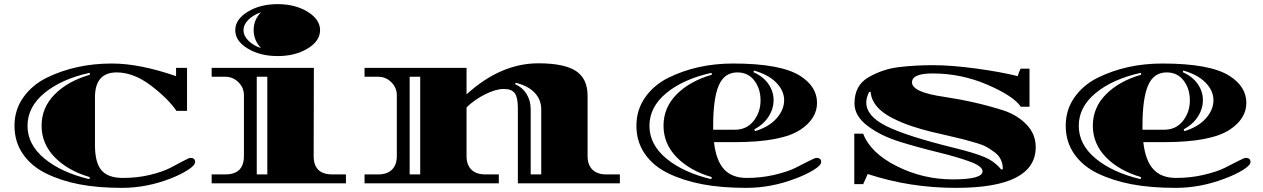

<svg xmlns="http://www.w3.org/2000/svg" viewBox="-20 -886 6104 928"><path d="M900 -123Q923 -123 923 -103Q923 -87 888 -64.5Q853 -42 804 -23Q688 22 569.5 22Q451 22 362 4.5Q273 -13 202 -48Q131 -83 90.5 -142Q50 -201 50 -278Q50 -355 92.5 -415Q135 -475 205 -510Q346 -579 521 -579Q654 -579 831 -518V-558H884V-350H833Q793 -409 709.5 -472.5Q626 -536 544 -536Q439 -536 439 -415V-185Q439 -100 470.5 -63Q502 -26 573.5 -26Q645 -26 706 -41Q767 -56 802.5 -74.5Q838 -93 866 -108Q894 -123 900 -123ZM415 -525 413 -534Q277 -504 195 -436.5Q113 -369 113 -278Q113 -187 195 -119.5Q277 -52 412 -20L414 -30Q308 -61 244.5 -126Q181 -191 181 -278.5Q181 -366 244.5 -430Q308 -494 415 -525Z M1586 -43H1652V0H1003V-43H1069Q1159 -43 1159 -132V-426Q1159 -462 1132.5 -488.5Q1106 -515 1069 -515H1003V-558H1497L1496 -132Q1496 -43 1586 -43ZM1272 -43V-515H1221V-43ZM1467 -829Q1527 -792 1527 -740Q1527 -688 1467 -651.5Q1407 -615 1322 -615Q1237 -615 1177 -651.5Q1117 -688 1117 -740Q1117 -792 1177 -829Q1237 -866 1322 -866Q1407 -866 1467 -829ZM1242 -653Q1206 -691 1206 -741Q1206 -791 1242 -827Q1204 -814 1180.5 -790.5Q1157 -767 1157 -740Q1157 -713 1180.5 -689.5Q1204 -666 1242 -653Z M2011 -43V-515H1960V-43ZM2235 -558V-430Q2400 -580 2582 -580Q2707 -580 2763.5 -543Q2820 -506 2820 -423V-132Q2820 -89 2843.5 -66Q2867 -43 2910 -43H2976V0H2483V-364Q2483 -415 2468 -435.5Q2453 -456 2415 -456Q2377 -456 2325.5 -430.5Q2274 -405 2235 -367V-132Q2235 -89 2258.5 -66Q2282 -43 2325 -43H2391V0H1742V-43H1808Q1851 -43 1874.5 -66Q1898 -89 1898 -132V-426Q1898 -462 1871.5 -488.5Q1845 -515 1808 -515H1742V-558ZM2545 -357V-43H2596V-357Q2596 -405 2563.5 -438.5Q2531 -472 2472 -486L2470 -479Q2505 -464 2525 -432Q2545 -400 2545 -357Z M3532 -199H3431Q3441 -110 3479.5 -68Q3518 -26 3589 -26Q3660 -26 3723.5 -41Q3787 -56 3824 -74.5Q3861 -93 3890 -108Q3919 -123 3926 -123Q3949 -123 3949 -103Q3949 -87 3912.5 -64.5Q3876 -42 3825 -23Q3708 22 3587 22Q3466 22 3374.5 4.5Q3283 -13 3210.5 -48Q3138 -83 3097 -142Q3056 -201 3056 -278Q3056 -355 3098 -415Q3140 -475 3210 -510Q3350 -579 3523 -579Q3754 -579 3848 -519Q3929 -467 3929 -389Q3929 -313 3850 -260Q3759 -199 3532 -199ZM3544 -536Q3481 -536 3454 -473Q3427 -410 3427 -279V-259H3532Q3589 -259 3622.5 -301.5Q3656 -344 3656 -400.5Q3656 -457 3626 -496.5Q3596 -536 3544 -536ZM3421 -525 3419 -534Q3283 -504 3201 -436.5Q3119 -369 3119 -278Q3119 -187 3201 -119.5Q3283 -52 3418 -20L3420 -30Q3314 -61 3250.5 -126Q3187 -191 3187 -278.5Q3187 -366 3250.5 -430Q3314 -494 3421 -525ZM3626 -261 3629 -252Q3696 -272 3733 -313.5Q3770 -355 3770 -401.5Q3770 -448 3731.5 -487Q3693 -526 3624 -545L3622 -537Q3669 -516 3694 -480Q3719 -444 3719 -402Q3719 -360 3694.5 -322Q3670 -284 3626 -261Z M4899 -518Q4904 -537 4913 -554H4956V-370H4914Q4879 -422 4752.5 -476.5Q4626 -531 4488 -531Q4388 -531 4388 -488Q4388 -440 4543 -418Q4696 -395 4831 -352Q4897 -330 4941.5 -284Q4986 -238 4986 -175Q4986 22 4601 22Q4376 22 4174 -45L4152 4H4109V-240H4152Q4187 -147 4314 -83Q4441 -19 4585 -19Q4729 -19 4729 -58Q4729 -83 4665 -106Q4601 -129 4510 -151Q4419 -173 4328.5 -201Q4238 -229 4174 -277Q4110 -325 4110 -386Q4110 -473 4177 -512Q4247 -553 4328 -562Q4404 -571 4490.5 -571Q4577 -571 4696 -555Q4815 -539 4899 -518ZM4167 -391Q4167 -324 4266 -275.5Q4365 -227 4593 -171Q4691 -147 4739 -126.5Q4787 -106 4819 -67L4827 -68Q4827 -119 4790 -148Q4770 -163 4751.5 -174Q4733 -185 4697 -195.5Q4661 -206 4638.5 -212Q4616 -218 4569.5 -228.5Q4523 -239 4479.5 -249.5Q4436 -260 4386 -276.5Q4336 -293 4290 -317Q4194 -367 4188 -442H4181Q4167 -414 4167 -391Z M5607 -199H5506Q5516 -110 5554.5 -68Q5593 -26 5664 -26Q5735 -26 5798.5 -41Q5862 -56 5899 -74.5Q5936 -93 5965 -108Q5994 -123 6001 -123Q6024 -123 6024 -103Q6024 -87 5987.5 -64.5Q5951 -42 5900 -23Q5783 22 5662 22Q5541 22 5449.5 4.5Q5358 -13 5285.5 -48Q5213 -83 5172 -142Q5131 -201 5131 -278Q5131 -355 5173 -415Q5215 -475 5285 -510Q5425 -579 5598 -579Q5829 -579 5923 -519Q6004 -467 6004 -389Q6004 -313 5925 -260Q5834 -199 5607 -199ZM5619 -536Q5556 -536 5529 -473Q5502 -410 5502 -279V-259H5607Q5664 -259 5697.5 -301.5Q5731 -344 5731 -400.5Q5731 -457 5701 -496.5Q5671 -536 5619 -536ZM5496 -525 5494 -534Q5358 -504 5276 -436.5Q5194 -369 5194 -278Q5194 -187 5276 -119.5Q5358 -52 5493 -20L5495 -30Q5389 -61 5325.5 -126Q5262 -191 5262 -278.5Q5262 -366 5325.5 -430Q5389 -494 5496 -525ZM5701 -261 5704 -252Q5771 -272 5808 -313.5Q5845 -355 5845 -401.5Q5845 -448 5806.5 -487Q5768 -526 5699 -545L5697 -537Q5744 -516 5769 -480Q5794 -444 5794 -402Q5794 -360 5769.5 -322Q5745 -284 5701 -261Z"/></svg>

Font: Diplomata
Style: Regular
Weight: 400
Width: 7
Designer: Eduardo Rodriguez Tunni
Foundry: Eduardo Rodriguez Tunni
Version: Version 1.001